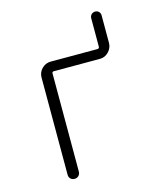

<svg xmlns="http://www.w3.org/2000/svg" viewBox="-104 -758 708 835"><g transform="rotate(-15 250.0 -340.0)"><path d="M103.5 -25.4V-462.9Q103.5 -486.3 120.1 -502.9Q136.7 -519.5 160.2 -519.5H370.1Q378.9 -519.5 378.9 -529.3V-656.2Q378.9 -666 385.7 -672.9Q392.6 -679.7 402.8 -679.7Q413.1 -679.7 419.4 -672.9Q425.8 -666 425.8 -656.2V-533.2Q425.8 -509.8 409.2 -492.7Q392.6 -475.6 370.1 -475.6H162.1Q154.3 -475.6 154.3 -467.8V-25.4Q154.3 -14.6 147 -7.3Q139.6 0 128.9 0Q118.2 0 110.8 -6.8Q103.5 -13.7 103.5 -25.4Z"/></g></svg>

Font: Rounded Mgen+ 1m light
Style: Regular
Weight: 200
Designer: [Source Han Sans]
Ryoko NISHIZUKA  (kana & ideographs); Paul D. Hunt (Latin, Greek & Cyrillic); Wenlong ZHANG  (bopomofo
Version: Version 1.059.20150602